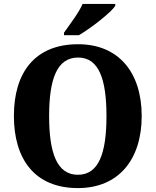

<svg xmlns="http://www.w3.org/2000/svg" viewBox="-20 -951 795 981"><path d="M307 -784V-771H383C446 -808 546 -886 569 -921V-931H402C383 -886 335 -824 307 -784ZM378 10C587 10 704 -137 704 -358C704 -580 587 -725 379 -725C158 -725 51 -580 51 -359C51 -137 158 10 378 10ZM378 -58C271 -58 231 -169 231 -358C231 -547 271 -657 379 -657C485 -657 524 -547 524 -358C524 -169 485 -58 378 -58Z"/></svg>

Font: Noto Serif Sinhala SemiCondensed ExtraBold
Style: Regular
Weight: 800
Width: 4
Designer: Jelle Bosma - Monotype Design Team
Foundry: Monotype Imaging Inc.
Version: Version 2.007